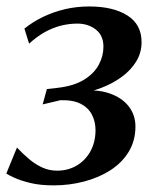

<svg xmlns="http://www.w3.org/2000/svg" viewBox="-26 -564 487 594"><path d="M140 9.5Q98 9.5 67.5 2Q37 -5.5 18.2 -14.2Q-0.5 -23 -6.5 -27L26.5 -107.5Q43 -90 62 -73.5Q81 -57 103.2 -46.5Q125.5 -36 150.5 -36Q184.5 -36 211.2 -51.8Q238 -67.5 253.8 -96Q269.5 -124.5 269.5 -161.5Q269.5 -187.5 258.5 -209Q247.5 -230.5 223.8 -242.8Q200 -255 161 -254L106 -241L119 -288.5L154.5 -292.5Q203.5 -298.5 234.2 -317.5Q265 -336.5 279.5 -363.5Q294 -390.5 294 -419.5Q294 -454.5 270.2 -472.8Q246.5 -491 213.5 -491Q188.5 -491 163.8 -485Q139 -479 114.2 -465.5Q89.5 -452 64 -429L49.5 -475.5Q77 -497.5 108.8 -512.5Q140.5 -527.5 176 -535.8Q211.5 -544 250 -544Q324 -544 368 -516.2Q412 -488.5 412 -433.5Q412 -401 395.5 -374Q379 -347 350.8 -326.2Q322.5 -305.5 287 -292Q251.5 -278.5 214.5 -273L214 -282Q271 -289 310.8 -275.8Q350.5 -262.5 371.8 -235.5Q393 -208.5 393 -173Q393 -128.5 372.2 -94.5Q351.5 -60.5 315.8 -37.5Q280 -14.5 234.5 -2.5Q189 9.5 140 9.5Z"/></svg>

Font: Merriweather 72pt Medium
Style: Italic
Weight: 500
Italic angle: -7.8°
Version: Version 2.101